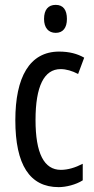

<svg xmlns="http://www.w3.org/2000/svg" viewBox="-20 -852 387 789"><path d="M209 -832C178 -832 161 -812 161 -774C161 -738 179 -717 209 -717C239 -717 255 -738 255 -774C255 -811 240 -832 209 -832ZM221 -83C251 -83 292 -93 320 -111V-179C289 -163 259 -154 230 -154C161 -154 126 -222 126 -359C126 -497 161 -568 229 -568C252 -568 276 -561 301 -548L326 -615C298 -631 265 -640 223 -640C101 -640 43 -534 43 -358C43 -175 102 -83 221 -83Z"/></svg>

Font: Noto Sans Kannada UI ExtraCondensed
Style: Regular
Weight: 400
Width: 2
Designer: Jelle Bosma - Monotype Design Team
Foundry: Monotype Imaging Inc.
Version: Version 2.005